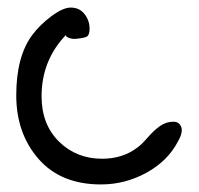

<svg xmlns="http://www.w3.org/2000/svg" viewBox="-20 -480 527 508"><path d="M156 -383 154 -387Q90 -320 90 -225Q90 -151 136 -105.5Q182 -60 250 -60Q305 -60 344 -90Q354 -97 371 -116.5Q388 -136 404 -147Q420 -158 439 -158Q450 -158 455.5 -151Q461 -144 461 -136Q461 -123 451 -106Q424 -54 367.5 -23Q311 8 247 8Q141 8 82 -59.5Q23 -127 23 -228Q23 -330 65 -387Q86 -415 116.5 -437.5Q147 -460 167 -460Q190 -460 203.5 -443Q217 -426 217 -404Q217 -387 209.5 -383Q202 -379 178 -377Q165 -377 156 -383Z"/></svg>

Font: Because We Organize
Style: Regular
Weight: 400
Designer: Liz Wetzel, Aaron Williamson, Russ McMullin
Foundry: Red Hat
Version: Version 1.000